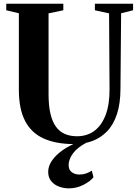

<svg xmlns="http://www.w3.org/2000/svg" viewBox="-20 -763 742 1028"><path d="M378.5 8.5Q280.5 8.5 214.2 -21.2Q148 -51 114.5 -115.2Q81 -179.5 81 -282.5V-692L13.5 -708V-743H319V-708L240 -691.5V-258Q240 -196.5 250.2 -153.5Q260.5 -110.5 280 -84Q299.5 -57.5 327.8 -45.5Q356 -33.5 392.5 -33.5Q446 -33.5 485 -62.2Q524 -91 545.5 -147.2Q567 -203.5 566.5 -286L564 -691.5L488 -708V-743H692.5V-708L628.5 -692L625 -289.5Q625 -208.5 606 -151.5Q587 -94.5 553 -59.5Q519 -24.5 474.2 -8Q429.5 8.5 378.5 8.5ZM347.5 245.5Q321.5 245.5 296.2 236.2Q271 227 254.5 207.2Q238 187.5 238 157Q238 126 258.8 96.2Q279.5 66.5 315.2 41.2Q351 16 395.5 -1L416 -5L447 -1Q412 16.5 390 37.2Q368 58 357.8 79.5Q347.5 101 347.5 121Q347.5 147 364.5 159.2Q381.5 171.5 405.5 171.5Q424.5 171.5 441 165.8Q457.5 160 471.5 150.5L480.5 186Q462.5 208.5 426.2 227Q390 245.5 347.5 245.5Z"/></svg>

Font: Merriweather 96pt
Style: Bold
Weight: 700
Version: Version 2.100